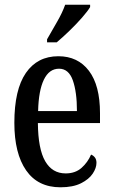

<svg xmlns="http://www.w3.org/2000/svg" viewBox="-20 -786 482 816"><path d="M237 10Q141 10 91 -62Q41 -134 41 -264Q41 -405 90 -476Q139 -547 228 -547Q311 -547 358 -485Q405 -423 405 -305V-263H141Q142 -153 172 -101Q202 -49 259 -49Q300 -49 326.5 -72.5Q353 -96 367 -129Q377 -125 383.5 -116.5Q390 -108 390 -94Q390 -72 374 -48Q358 -24 324 -7Q290 10 237 10ZM307 -314Q307 -395 289.5 -444.5Q272 -494 231 -494Q189 -494 166.5 -447.5Q144 -401 142 -314ZM180 -619Q201 -656 223 -694Q245 -732 257 -766H363V-756Q353 -739 329 -711.5Q305 -684 275.5 -655.5Q246 -627 221 -606H180Z"/></svg>

Font: Noto Serif Hebrew ExtraCondensed Medium
Style: Regular
Weight: 500
Width: 2
Designer: Monotype Design Team
Foundry: Monotype Imaging Inc.
Version: Version 2.004; ttfautohint (v1.8.4.7-5d5b)